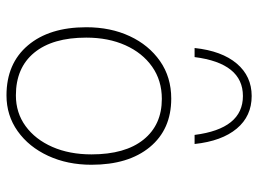

<svg xmlns="http://www.w3.org/2000/svg" viewBox="-122 -667 796 592"><g transform="rotate(90 276.0 -371.0)"><path d="M284 -501Q379 -501 433.5 -435Q488 -369 488 -255Q488 -181 460.5 -121.5Q433 -62 384.5 -27.5Q336 7 274 7Q176 7 120 -59Q64 -125 64 -239Q64 -314 91.5 -373Q119 -432 168.5 -466.5Q218 -501 284 -501ZM274 -22Q328 -22 369 -52Q410 -82 433 -134.5Q456 -187 456 -255Q456 -359 410.5 -415.5Q365 -472 285 -472Q228 -472 185.5 -442Q143 -412 119.5 -359.5Q96 -307 96 -239Q96 -135 142.5 -78.5Q189 -22 274 -22ZM396 -573Q377 -722 276 -722Q175 -722 156 -573H128Q137 -657 176 -703Q215 -749 276 -749Q338 -749 376.5 -703Q415 -657 424 -573Z"/></g></svg>

Font: Livvic Thin
Style: Regular
Weight: 250
Designer: Jacques Le Bailly, Baron von Fonthausen
Version: Version 1.001; ttfautohint (v1.8.2)